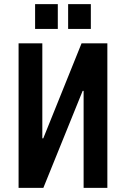

<svg xmlns="http://www.w3.org/2000/svg" viewBox="-20 -910 610 930"><path d="M70 0V-700H185V-240H189.6L375 -700H500V0H385V-470H380.4L190 0ZM310 -770V-890H420V-770ZM150 -770V-890H260V-770Z"/></svg>

Font: Cuprum
Style: Regular
Weight: 400
Designer: Jovanny Lemonad
Foundry: Jovanny Lemonad
Version: Version 3.000